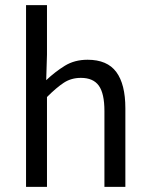

<svg xmlns="http://www.w3.org/2000/svg" viewBox="-20 -732 584 752"><path d="M82 0V-712H164V-518L161 -418Q196 -451 234 -474.5Q272 -498 323 -498Q400 -498 435.5 -450Q471 -402 471 -308V0H389V-297Q389 -366 367 -396.5Q345 -427 297 -427Q259 -427 230 -408Q201 -389 164 -352V0Z"/></svg>

Font: Pinyin1712
Style: Regular
Weight: 400
Version: Version 1